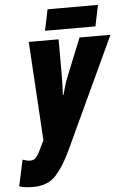

<svg xmlns="http://www.w3.org/2000/svg" viewBox="-122 -767 695 1051"><g transform="rotate(-5 226.0 -241.0)"><path d="M17 240Q100 240 144.5 189Q189 138 225 61L511 -553H341L255 -340Q249 -326 240.5 -298.5Q232 -271 226 -247H223Q224 -269 224.5 -291.5Q225 -314 226 -337V-553H62L95 -10L65 52Q54 73 43.5 84Q33 95 13 95Q-2 95 -28 86L-59 230Q-30 240 17 240ZM156 -606 180 -722H457L433 -606Z"/></g></svg>

Font: Noto Sans Display Condensed Black
Style: Italic
Weight: 900
Width: 3
Italic angle: -192°
Designer: Monotype Design Team
Foundry: Monotype Imaging Inc.
Version: Version 1.900